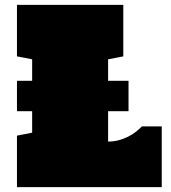

<svg xmlns="http://www.w3.org/2000/svg" viewBox="-20 -770 702 790"><path d="M424.8 -437.5H508.8V-312.5H424.8V-187.5Q448.2 -187.5 468.8 -193.1Q489.3 -198.7 506.8 -207.5Q524.4 -216.3 538.8 -227.5Q553.2 -238.8 564 -250H645.5V0H49.8V-211.9L112.3 -224.1V-312.5H49.8V-437.5H112.3V-525.9L49.8 -538.1V-750H487.3V-538.1L424.8 -525.9Z"/></svg>

Font: Holtwood One SC
Style: Regular
Weight: 400
Version: Version 1.000